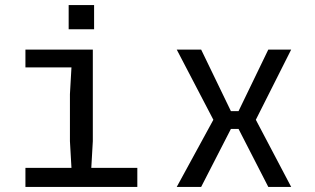

<svg xmlns="http://www.w3.org/2000/svg" viewBox="-20 -735 1240 755"><path d="M80 -75H261L255 -180V-365L261 -470H80V-540H345V-180L339 -75H520V0H80ZM250 -715H350V-620H250Z M819 -264 675 -540H771L888 -298H918L1035 -540H1125L986 -264L1125 0H1035L918 -228H888L771 0H675Z"/></svg>

Font: Sligoil Micro
Style: Regular
Weight: 400
Designer: Ariel Martín Pérez
Foundry: Igor Stepanchenko
Version: Version 1.001